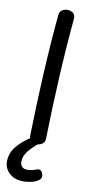

<svg xmlns="http://www.w3.org/2000/svg" viewBox="-126 -812 543 1095"><g transform="rotate(10 145.5 -264.5)"><path d="M125 -727Q126 -748 140 -758Q154 -768 171 -768Q190 -768 204 -758Q218 -748 217 -726Q201 -551 192 -375.5Q183 -200 179 -24Q179 -3 164.5 7Q150 17 133 17Q115 17 101 7Q87 -3 87 -25Q91 -200 100 -376Q109 -552 125 -727ZM94 239Q42 239 12 211Q-18 183 -18 144Q-18 95 13.5 56Q45 17 104 -20H170V-10Q115 34 89 65Q63 96 63 130Q63 148 73 159Q83 170 105 170Q120 170 134 166.5Q148 163 157 159Q168 154 178 159Q188 164 192 178Q197 191 193 201Q189 211 178 218Q159 230 135.5 234.5Q112 239 94 239Z"/></g></svg>

Font: Playpen Sans Thai
Style: Regular
Weight: 400
Designer: Sirin Gunkloy, Laura Meseguer, Veronika Burian, José Scaglione
Foundry: TypeTogether
Version: Version 2.000